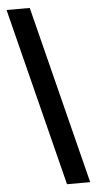

<svg xmlns="http://www.w3.org/2000/svg" viewBox="-66 -839 565 1121"><g transform="rotate(-5 216.0 -278.0)"><path d="M280 244 17 -800H153L416 244Z"/></g></svg>

Font: Noto Sans Tamil ExtraCondensed ExtraBold
Style: Regular
Weight: 800
Width: 2
Designer: Jelle Bosma - Monotype Design Team
Foundry: Monotype Imaging Inc.
Version: Version 2.004; ttfautohint (v1.8.4.7-5d5b)